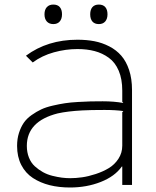

<svg xmlns="http://www.w3.org/2000/svg" viewBox="-20 -814 686 845"><path d="M518.1 -319.8 522.9 -325.2Q489.7 -330.1 439.9 -330.1Q377.9 -330.1 342.8 -328.1Q277.8 -324.7 233.9 -314.9Q98.1 -280.3 98.1 -171.9Q98.1 -143.6 107.4 -120.4Q116.7 -97.2 133.1 -82.3Q149.4 -67.4 168.7 -56.6Q188 -45.9 210.4 -40.3Q232.9 -34.7 252 -32.2Q271 -29.8 289.1 -29.8Q313.5 -29.8 341.3 -33.7Q369.1 -37.6 401.1 -48.1Q433.1 -58.6 458.7 -74Q484.4 -89.4 501.2 -115.2Q518.1 -141.1 518.1 -172.9ZM561 -418V0H518.1V-81.1H516.1Q485.4 -37.6 423.3 -13.2Q361.3 11.2 288.1 11.2Q239.7 11.2 198.7 1Q157.7 -9.3 125 -30.5Q92.3 -51.8 73.7 -87.9Q55.2 -124 55.2 -171.9Q55.2 -203.1 63.5 -229Q71.8 -254.9 84.7 -273.7Q97.7 -292.5 119.1 -307.6Q140.6 -322.8 161.4 -332.5Q182.1 -342.3 211.9 -349.1Q241.7 -356 265.6 -359.6Q289.6 -363.3 323 -365.2Q356.4 -367.2 378.4 -367.7Q400.4 -368.2 432.1 -368.2Q481.9 -368.2 522.9 -360.8L518.1 -366.2V-415Q518.1 -466.3 502.4 -502.9Q486.8 -539.6 458.7 -559.8Q430.7 -580.1 396.7 -589.1Q362.8 -598.1 320.8 -598.1Q269 -598.1 217 -583.7Q165 -569.3 124 -539.1L94.2 -568.8Q189 -639.2 320.8 -639.2Q361.3 -639.2 395.5 -632.6Q429.7 -626 460.9 -609.9Q492.2 -593.8 513.9 -568.8Q535.6 -543.9 548.3 -505.6Q561 -467.3 561 -418ZM252.9 -751Q252.9 -731 242.9 -719.5Q232.9 -708 214.8 -708Q196.3 -708 186 -719.5Q175.8 -731 175.8 -751Q175.8 -771 186 -782.5Q196.3 -793.9 214.8 -793.9Q233.4 -793.9 243.2 -782.7Q252.9 -771.5 252.9 -751ZM453.1 -751Q453.1 -731 443.1 -719.5Q433.1 -708 415 -708Q396.5 -708 386.7 -719.2Q377 -730.5 377 -751Q377 -771.5 386.7 -782.7Q396.5 -793.9 415 -793.9Q433.6 -793.9 443.4 -782.7Q453.1 -771.5 453.1 -751Z"/></svg>

Font: Sinkin Sans 200 X Light
Style: Regular
Weight: 200
Designer: Keith Bates
Foundry: K-Type
Version: Sinkin Sans (version 1.0)  by Keith Bates   •   © 2014   www